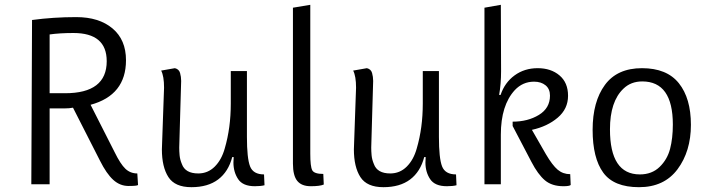

<svg xmlns="http://www.w3.org/2000/svg" viewBox="-20 -765 2944 797"><path d="M113 -682Q202 -694 296.5 -694Q391 -694 447 -647Q503 -600 503 -515Q503 -370 356 -330L456 -133Q480 -84 500.5 -64.5Q521 -45 550 -45L553 3Q549 7 513.5 7Q478 7 450 -18.5Q422 -44 395 -98L283 -318Q268 -315 248 -315H186V0H110ZM186 -378H250Q423 -378 423 -511Q423 -628 285 -628Q229 -628 186 -622Z M661 -401Q661 -449 649 -472L706 -482Q723 -478 727.5 -462Q732 -446 732 -429Q732 -417 728 -291.5Q724 -166 724 -152Q724 -138 725.5 -120.5Q727 -103 735 -84Q749 -45 803 -45Q843 -45 871.5 -73.5Q900 -102 913 -149Q938 -234 938 -335V-470H1005V-197Q1005 -108 1018 -74.5Q1031 -41 1076 -41L1078 4Q1062 8 1038 8Q988 8 968.5 -21.5Q949 -51 949 -90Q949 -101 950 -113H944Q928 -52 885.5 -20Q843 12 774.5 12Q706 12 679 -30Q652 -72 652 -145Q652 -154 656.5 -274Q661 -394 661 -401Z M1196 -86V-733L1268 -745V-127Q1268 -74 1276 -58.5Q1284 -43 1322 -43L1324 1Q1308 8 1270 8Q1232 8 1214 -14Q1196 -36 1196 -86Z M1458 -401Q1458 -449 1446 -472L1503 -482Q1520 -478 1524.5 -462Q1529 -446 1529 -429Q1529 -417 1525 -291.5Q1521 -166 1521 -152Q1521 -138 1522.5 -120.5Q1524 -103 1532 -84Q1546 -45 1600 -45Q1640 -45 1668.5 -73.5Q1697 -102 1710 -149Q1735 -234 1735 -335V-470H1802V-197Q1802 -108 1815 -74.5Q1828 -41 1873 -41L1875 4Q1859 8 1835 8Q1785 8 1765.5 -21.5Q1746 -51 1746 -90Q1746 -101 1747 -113H1741Q1725 -52 1682.5 -20Q1640 12 1571.5 12Q1503 12 1476 -30Q1449 -72 1449 -145Q1449 -154 1453.5 -274Q1458 -394 1458 -401Z M1991 0V-733L2059 -745L2060 -470Q2060 -417 2052 -371H2058Q2075 -422 2116 -452Q2157 -482 2212 -482Q2267 -482 2302.5 -452Q2338 -422 2338 -367.5Q2338 -313 2295 -276.5Q2252 -240 2188 -226L2246 -125Q2273 -79 2295 -60.5Q2317 -42 2347 -42L2349 3Q2343 8 2319 8Q2271 8 2242 -16.5Q2213 -41 2186 -93L2108 -242V-260Q2171 -260 2217 -288Q2263 -316 2263 -368Q2263 -396 2244.5 -411Q2226 -426 2197 -426Q2150 -426 2117 -391Q2059 -328 2059 -206V0Z M2636 -41Q2686 -41 2718 -72Q2750 -103 2761.5 -147Q2773 -191 2773 -248Q2773 -427 2646 -427Q2599 -427 2568 -397Q2512 -344 2512 -228Q2512 -41 2636 -41ZM2848 -247Q2848 -137 2792.5 -62.5Q2737 12 2632.5 12Q2528 12 2484 -48.5Q2440 -109 2440 -226Q2440 -343 2491 -412.5Q2542 -482 2645 -482Q2748 -482 2798 -419.5Q2848 -357 2848 -247Z"/></svg>

Font: Ruluko
Style: Regular
Weight: 400
Designer: Ana Sanfelippo, Angelica Diaz, Meme Hernandez
Foundry: Ana Sanfelippo, Angelica Diaz y Meme Hernandez
Version: Version 1.001